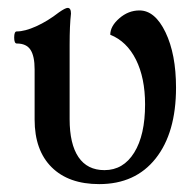

<svg xmlns="http://www.w3.org/2000/svg" viewBox="-20 -451 486 482"><path d="M229 11.2Q152.3 11.2 109.6 -31.2Q66.9 -73.7 66.9 -150.9V-276.9Q66.9 -310.1 56.6 -325.9Q46.4 -341.8 22 -341.8Q15.6 -341.8 15.6 -356.9Q15.6 -372.1 22 -372.1Q42.5 -372.1 71 -385Q99.6 -397.9 127.9 -419.9Q144 -431.2 149.9 -431.2Q158.2 -431.2 158.2 -417Q154.8 -387.7 154.8 -338.9V-151.9Q154.8 -89.4 177 -56.6Q199.2 -23.9 242.2 -23.9Q289.6 -23.9 316.9 -67.9Q344.2 -111.8 344.2 -189Q344.2 -255.4 321.3 -301.3Q298.3 -347.2 256.8 -363.8Q256.8 -385.3 279.5 -405Q302.2 -424.8 330.1 -424.8Q369.1 -424.8 395.5 -369.9Q421.9 -314.9 421.9 -231Q421.9 -117.7 370.8 -53.2Q319.8 11.2 229 11.2Z"/></svg>

Font: Junicode SmCond Medium
Style: Regular
Weight: 500
Width: 4
Designer: Peter S. Baker
Version: Version 2.206